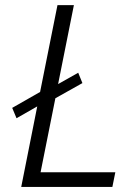

<svg xmlns="http://www.w3.org/2000/svg" viewBox="-20 -740 539 760"><path d="M127.4 -318.8 45.4 -272 28.3 -313 138.7 -376 207.5 -719.7H272.5L210 -407.2L289.6 -452.1L306.2 -411.1L199.2 -351.1L140.6 -58.1H436.5L424.8 0H64Z"/></svg>

Font: Reddit Sans Chocolate Light
Style: Italic
Weight: 300
Italic angle: -11.25°
Designer: Stephen Hutchings
Version: Version 1.013